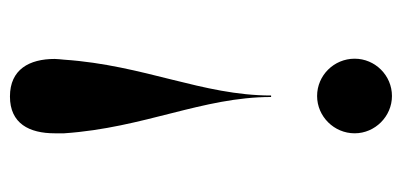

<svg xmlns="http://www.w3.org/2000/svg" viewBox="-231 -567 808 386"><g transform="rotate(-90 173.0 -374.0)"><path d="M246 -649C246.5 -656 247.5 -662 247.5 -668C247.5 -719 226.5 -758 172 -758C117.5 -758 98 -719 98 -668C98 -662 98 -656 98 -649C109 -488 171 -370.5 171 -233H174C174 -370.5 235 -488 246 -649ZM98 -65C98 -24 132 10 173 10C214.5 10 248 -24 248 -65C248 -106.5 214.5 -140.5 173 -140.5C132 -140.5 98 -106.5 98 -65Z"/></g></svg>

Font: Bodoni* 48pt Medium
Style: Regular
Weight: 500
Version: Version 2.3